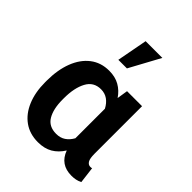

<svg xmlns="http://www.w3.org/2000/svg" viewBox="-225 -911 1042 1042"><g transform="rotate(45 296.0 -390.5)"><path d="M250.5 10.3Q187.5 10.3 142.3 -22Q97.2 -54.2 72.8 -112.5Q48.3 -170.9 48.3 -248.5V-258.8Q48.3 -342.3 72.5 -405.3Q96.7 -468.3 142.1 -503.2Q187.5 -538.1 250.5 -538.1Q296.9 -538.1 330.3 -519Q363.8 -500 387.2 -465.3L397 -527.8H512.2V-163.1Q512.2 -126 521.5 -111.1Q530.8 -96.2 546.9 -96.2Q554.2 -96.2 558.6 -98.1L570.3 -3.4Q554.7 4.4 539.8 7.3Q524.9 10.3 508.3 10.3Q421.9 10.3 393.1 -68.8Q369.1 -30.3 334.5 -10Q299.8 10.3 250.5 10.3ZM288.6 -91.8Q319.8 -91.8 342 -106.7Q364.3 -121.6 379.4 -148.9V-375.5Q364.3 -404.3 342 -419.9Q319.8 -435.5 290 -435.5Q233.9 -435.5 207.8 -386.5Q181.6 -337.4 181.6 -258.8V-248.5Q181.6 -176.3 206.8 -134Q231.9 -91.8 288.6 -91.8ZM243.2 -614.7 276.4 -791H404.8L309.1 -614.7Z"/></g></svg>

Font: Roboto Slab SemiBold
Style: Regular
Weight: 600
Designer: Google
Version: Version 2.001; ttfautohint (v1.8.3)